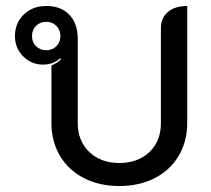

<svg xmlns="http://www.w3.org/2000/svg" viewBox="-20 -613 706 642"><path d="M152 -202V-394Q173 -403 184 -415L181 -418Q158 -397 124 -397Q85 -397 57.5 -424.5Q30 -452 30 -492Q30 -536 59.5 -564.5Q89 -593 135 -593Q184 -593 212 -563.5Q240 -534 240 -484V-201Q240 -142 278.5 -105Q317 -68 379 -68Q441 -68 479.5 -104.5Q518 -141 518 -201V-519Q518 -553 541.5 -573Q565 -593 606 -593V-202Q606 -140 577.5 -92Q549 -44 497.5 -17.5Q446 9 379 9Q312 9 260.5 -17.5Q209 -44 180.5 -92Q152 -140 152 -202ZM182 -492Q182 -513 168.5 -526.5Q155 -540 135 -540Q114 -540 100.5 -526.5Q87 -513 87 -492Q87 -472 100.5 -458.5Q114 -445 135 -445Q155 -445 168.5 -458.5Q182 -472 182 -492Z"/></svg>

Font: K2D
Style: Regular
Weight: 400
Version: Version 1.000; ttfautohint (v1.6)